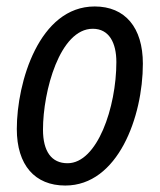

<svg xmlns="http://www.w3.org/2000/svg" viewBox="-20 -565 494 594"><path d="M182 9C345 9 422 -204 422 -368C422 -480 367 -545 273 -545C101 -545 32 -310 32 -166C32 -54 88 9 182 9ZM189 -60C139 -60 113 -97 113 -164C113 -283 165 -476 267 -476C318 -476 340 -432 340 -373C340 -233 281 -60 189 -60Z"/></svg>

Font: Noto Sans Condensed
Style: Italic
Weight: 400
Width: 3
Italic angle: -12°
Designer: Monotype Design Team
Foundry: Monotype Imaging Inc.
Version: Version 2.013